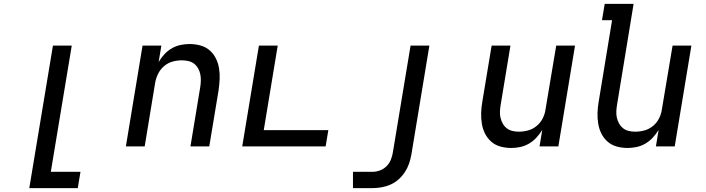

<svg xmlns="http://www.w3.org/2000/svg" viewBox="-20 -755 3640 990"><path d="M131 215 253 -520H350L242 131H395L381 215Z M629 0 715 -520H812L798 -435Q810 -456 827 -474.5Q844 -493 865.5 -505.5Q887 -518 910.5 -523Q934 -528 957 -528Q986 -528 1013.5 -520.5Q1041 -513 1061 -495.5Q1081 -478 1093 -454Q1105 -430 1109.5 -402.5Q1114 -375 1112.5 -346.5Q1111 -318 1107 -289L1059 0H962L1012 -303Q1015 -320 1015.5 -337.5Q1016 -355 1013 -371Q1010 -387 1002 -401.5Q994 -416 981.5 -426Q969 -436 952 -440Q935 -444 918 -444Q894 -444 870 -437.5Q846 -431 826.5 -414.5Q807 -398 795.5 -375Q784 -352 780 -328L726 0Z M1229 0 1315 -520H1412L1340 -84H1673L1659 0Z M1800 215V131H1900Q1919 131 1938.5 124Q1958 117 1973 102Q1988 87 1995.5 68Q2003 49 2006 29L2097 -520H2194L2101 43Q2097 66 2089 89Q2081 112 2067.5 132.5Q2054 153 2035 170Q2016 187 1993 197Q1970 207 1946.5 211Q1923 215 1900 215Z M2616 8Q2587 8 2560 0.5Q2533 -7 2513 -24.5Q2493 -42 2481 -66Q2469 -90 2464.5 -117.5Q2460 -145 2461 -173.5Q2462 -202 2467 -231L2515 -520H2612L2562 -217Q2559 -200 2558 -182.5Q2557 -165 2560.5 -149Q2564 -133 2572 -118.5Q2580 -104 2592.5 -94Q2605 -84 2621.5 -80Q2638 -76 2655 -76Q2679 -76 2703 -82.5Q2727 -89 2747 -105.5Q2767 -122 2778.5 -145Q2790 -168 2793 -192L2848 -520H2945L2859 0H2762L2776 -85Q2763 -64 2746 -45.5Q2729 -27 2707.5 -14.5Q2686 -2 2662.5 3Q2639 8 2616 8Z M3216 8Q3187 8 3160 0.5Q3133 -7 3113 -24.5Q3093 -42 3081 -66Q3069 -90 3064.5 -117.5Q3060 -145 3061 -173.5Q3062 -202 3067 -231L3136 -651H3084L3098 -735H3247L3162 -217Q3159 -200 3158 -182.5Q3157 -165 3160.5 -149Q3164 -133 3172 -118.5Q3180 -104 3192.5 -94Q3205 -84 3221.5 -80Q3238 -76 3255 -76Q3279 -76 3303 -82.5Q3327 -89 3347 -105.5Q3367 -122 3378.5 -145Q3390 -168 3393 -192L3448 -520H3545L3459 0H3362L3376 -85Q3363 -64 3346 -45.5Q3329 -27 3307.5 -14.5Q3286 -2 3262.5 3Q3239 8 3216 8Z"/></svg>

Font: Iosevka Md Ex Obl
Style: Regular
Weight: 500
Width: 7
Italic angle: -9°
Monospace: yes
Designer: Belleve Invis
Foundry: Belleve Invis
Version: Version 32.5.0; ttfautohint (v1.8.4)